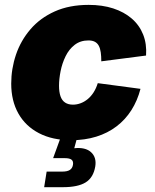

<svg xmlns="http://www.w3.org/2000/svg" viewBox="-20 -570 640 794"><path d="M274.4 9.8Q196.8 9.8 141.1 -19.3Q85.4 -48.3 55.9 -100.8Q26.4 -153.3 26.4 -224.1Q26.4 -285.6 46.1 -344Q65.9 -402.3 106 -449Q146 -495.6 206.3 -522.7Q266.6 -549.8 346.7 -549.8Q403.3 -549.8 448.2 -535.2Q493.2 -520.5 524.9 -493.2Q556.6 -465.8 572 -427Q587.4 -388.2 584 -340.3L398.9 -316.4Q398.9 -337.4 396.7 -353.3Q394.5 -369.1 388.7 -380.4Q382.8 -391.6 372.3 -397.2Q361.8 -402.8 345.7 -402.8Q312.5 -402.8 288.8 -384.5Q265.1 -366.2 251 -336.9Q236.8 -307.6 230.5 -275.4Q224.1 -243.2 224.1 -215.3Q224.1 -189.5 230.2 -171.9Q236.3 -154.3 249.3 -145.8Q262.2 -137.2 281.7 -137.2Q297.9 -137.2 313.5 -143.1Q329.1 -148.9 342.8 -160.2Q356.4 -171.4 367.2 -188.2Q377.9 -205.1 384.3 -226.1L561 -202.6Q548.3 -153.8 523.4 -114.5Q498.5 -75.2 461.9 -47.4Q425.3 -19.5 378.2 -4.9Q331.1 9.8 274.4 9.8ZM162.6 204.1 172.9 139.6H237.8Q258.3 139.6 268.8 132.8Q279.3 126 281.7 111.8Q284.2 97.2 276.1 90.6Q268.1 84 247.6 84H199.7L237.3 -19.5H302.2L298.8 0L287.1 43Q333 38.1 356.4 59.3Q379.9 80.6 374 118.2Q366.2 164.6 334.2 184.3Q302.2 204.1 239.7 204.1Z"/></svg>

Font: Inter 16pt Black
Style: Italic
Weight: 900
Italic angle: -9.3988°
Version: Version 4.001;git-66647c0bb